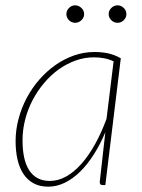

<svg xmlns="http://www.w3.org/2000/svg" viewBox="-20 -694 532 720"><path d="M38.5 0ZM375 0H364Q358 0 356 -3.8Q354 -7.5 354 -11.5L375 -198Q356 -153 332.2 -115.5Q308.5 -78 281.2 -51Q254 -24 223.5 -9Q193 6 161 6Q129 6 106 -6.5Q83 -19 68 -41.5Q53 -64 45.8 -95.2Q38.5 -126.5 38.5 -164.5Q38.5 -207 49.5 -248.2Q60.5 -289.5 80.2 -326.8Q100 -364 127.5 -395.5Q155 -427 187.8 -450Q220.5 -473 257.5 -486Q294.5 -499 334 -499Q362.5 -499 386.2 -493.8Q410 -488.5 433 -475.5ZM167 -15.5Q198 -15.5 227.8 -32Q257.5 -48.5 284.8 -79Q312 -109.5 336 -152.5Q360 -195.5 379.5 -248.5L406 -464Q389 -472 370.5 -475.5Q352 -479 332 -479Q297 -479 263.5 -467Q230 -455 200.2 -433.8Q170.5 -412.5 145.8 -383.2Q121 -354 102.8 -319.5Q84.5 -285 74.5 -246.2Q64.5 -207.5 64.5 -167.5Q64.5 -132 70.5 -104Q76.5 -76 89 -56.2Q101.5 -36.5 120.8 -26Q140 -15.5 167 -15.5ZM295.5 -641Q295.5 -628 285.2 -618.2Q275 -608.5 262 -608.5Q248.5 -608.5 238.8 -618.2Q229 -628 229 -641Q229 -654.5 238.8 -664.2Q248.5 -674 262 -674Q275 -674 285.2 -664.2Q295.5 -654.5 295.5 -641ZM454 -641Q454 -628 444 -618.2Q434 -608.5 421 -608.5Q407.5 -608.5 397.5 -618.2Q387.5 -628 387.5 -641Q387.5 -654.5 397.5 -664.2Q407.5 -674 421 -674Q434 -674 444 -664.2Q454 -654.5 454 -641Z"/></svg>

Font: Lato Thin
Style: Italic
Weight: 200
Italic angle: -7°
Designer: Lukasz Dziedzic
Foundry: tyPoland Lukasz Dziedzic
Version: Version 2.007; 2014-02-27